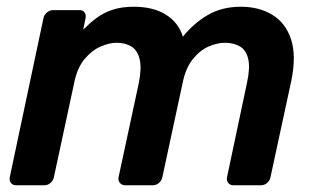

<svg xmlns="http://www.w3.org/2000/svg" viewBox="-20 -550 943 570"><path d="M28 0Q18 0 12.5 -7Q7 -14 9 -24L109 -496Q111 -506 119.5 -513Q128 -520 138 -520H216Q226 -520 231 -513Q236 -506 234 -496L227 -462Q246 -481 266.5 -496.5Q287 -512 314 -521Q341 -530 377 -530Q435 -530 472.5 -506.5Q510 -483 523 -441Q555 -481 597 -505.5Q639 -530 695 -530Q749 -530 788.5 -506Q828 -482 844 -433.5Q860 -385 845 -311L783 -24Q781 -14 773 -7Q765 0 755 0H673Q663 0 657.5 -7Q652 -14 654 -24L713 -303Q723 -348 717 -374.5Q711 -401 692.5 -412Q674 -423 648 -423Q625 -423 599.5 -412Q574 -401 552.5 -374.5Q531 -348 522 -303L462 -24Q460 -14 452 -7Q444 0 434 0H352Q342 0 336 -7Q330 -14 332 -24L392 -303Q401 -348 394.5 -374.5Q388 -401 370 -412Q352 -423 326 -423Q304 -423 278 -411.5Q252 -400 230.5 -374Q209 -348 200 -303L140 -24Q138 -14 130 -7Q122 0 112 0Z"/></svg>

Font: Rubik Light Medium
Style: Italic
Weight: 500
Italic angle: -12°
Version: Version 2.104